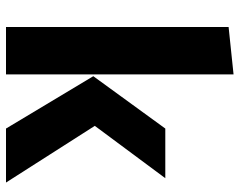

<svg xmlns="http://www.w3.org/2000/svg" viewBox="-99 -699 798 640"><g transform="rotate(90 300.0 -379.0)"><path d="M574 -531 399.5 -296 588.5 0H408.5L234 -291L408.5 -531ZM228 -758.5V0H70V-742Z"/></g></svg>

Font: Fira Code Light
Style: Bold
Weight: 700
Monospace: yes
Version: Version 5.002